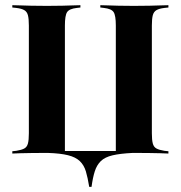

<svg xmlns="http://www.w3.org/2000/svg" viewBox="-20 -591 696 739"><path d="M91.1 -201.6V-492.7Q91.1 -518.5 87.5 -532.3Q83.9 -546 73.4 -552Q62.9 -558.1 42.7 -560.5L27.4 -562.1V-571Q40.3 -571 58.5 -570.2Q76.6 -569.4 100 -569Q123.4 -568.5 149.2 -568.5H159.7H171.8Q197.6 -568.5 219.8 -569Q241.9 -569.4 259.7 -570.2Q277.4 -571 289.5 -571V-562.1L275.8 -560.5Q246.8 -557.3 238.3 -544.4Q229.8 -531.5 229.8 -492.7V-201.6ZM425.8 -201.6V-492.7Q425.8 -531.5 417.3 -544.4Q408.9 -557.3 379.8 -560.5L366.1 -562.1V-571Q378.2 -571 396 -570.2Q413.7 -569.4 436.3 -569Q458.9 -568.5 483.9 -568.5H495.2H506.5Q533.1 -568.5 556 -569Q579 -569.4 597.6 -570.2Q616.1 -571 628.2 -571V-562.1L612.9 -560.5Q592.7 -558.1 582.3 -552Q571.8 -546 568.1 -532.3Q564.5 -518.5 564.5 -492.7V-201.6ZM149.2 -2.4Q123.4 -2.4 100 -2Q76.6 -1.6 58.5 -1.2Q40.3 -0.8 27.4 0V-8.9L42.7 -10.5Q62.9 -13.7 73.4 -19.4Q83.9 -25 87.5 -38.7Q91.1 -52.4 91.1 -78.2V-201.6H229.8V-9.7H425.8V-201.6H564.5V-78.2Q564.5 -52.4 568.1 -38.7Q571.8 -25 582.3 -19.4Q592.7 -13.7 612.9 -10.5L628.2 -8.9V0Q616.1 -0.8 597.6 -1.2Q579 -1.6 556 -2Q533.1 -2.4 506.5 -2.4H495.2Q479.8 -2.4 461.3 -2Q442.7 -1.6 421.4 -1.2Q400 -0.8 376.2 -0.4Q352.4 0 328.2 0Q303.2 0 279.4 -0.4Q255.6 -0.8 233.5 -1.2Q211.3 -1.6 192.7 -2Q174.2 -2.4 159.7 -2.4ZM323.4 128.2Q317.7 92.7 310.5 68.5Q303.2 44.4 287.1 29Q271 13.7 241.9 6.5Q212.9 -0.8 164.5 -2.4L169.4 -4.8L290.3 -1.6H363.7L487.1 -4.8L490.3 -2.4Q441.9 0 412.9 6.9Q383.9 13.7 368.1 29Q352.4 44.4 344.8 68.5Q337.1 92.7 332.3 128.2Z"/></svg>

Font: Playfair 144pt SemiCondensed ExtraBold
Style: Regular
Weight: 800
Width: 4
Designer: Claus Eggers Sørensen
Foundry: Claus Eggers Sørensen
Version: Version 2.203